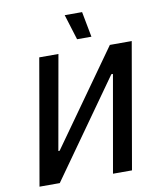

<svg xmlns="http://www.w3.org/2000/svg" viewBox="-96 -980 875 1055"><g transform="rotate(-10 341.0 -452.0)"><path d="M38 0H151L534 -540H543L448 0H554L676 -700H554L181 -175H174L267 -700H160ZM382 -762H462L435 -904H338Z"/></g></svg>

Font: Fixel Text 20240404 Medium
Style: Italic
Weight: 500
Width: 4
Italic angle: -10°
Designer: AlfaBravo + MacPaw
Foundry: Kyrylo Tkachov, Marchela Mozhyna, Serhii Makarenko, Maria Weinstein, Zakhar Kryvoshyya
Version: Version 1.211;Glyphs 3.2 (3225)